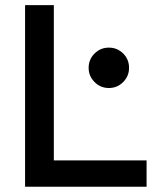

<svg xmlns="http://www.w3.org/2000/svg" viewBox="-20 -713 626 733"><path d="M75.7 0V-693.4H185.5V0ZM75.7 0V-100.6H539.6V0ZM395.5 -377Q363.8 -377 341.1 -399.7Q318.4 -422.4 318.4 -454.1Q318.4 -486.3 341.1 -508.8Q363.8 -531.2 395.5 -531.2Q427.7 -531.2 450.2 -508.8Q472.7 -486.3 472.7 -454.1Q472.7 -422.4 450.2 -399.7Q427.7 -377 395.5 -377Z"/></svg>

Font: Cascadia Mono Medium
Style: Regular
Weight: 500
Monospace: yes
Designer: Aaron Bell
Foundry: Saja Typeworks
Version: Version 2407.024